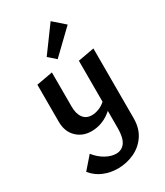

<svg xmlns="http://www.w3.org/2000/svg" viewBox="-241 -806 1021 1190"><g transform="rotate(-30 269.5 -211.0)"><path d="M251 -485 199 -531 331 -711 412 -640ZM476 -432V67Q476 139 442 189Q408 239 353 264Q298 289 237 289Q184 289 136.5 269.5Q89 250 55 208L130 122Q162 162 200.5 183Q239 204 273 204Q314 204 337 172Q360 140 360 71V-52Q293 7 211 7Q147 7 105 -34.5Q63 -76 63 -146V-411L179 -432V-188Q179 -136 200.5 -107Q222 -78 262 -78Q287 -78 313.5 -88.5Q340 -99 360 -118V-411Z"/></g></svg>

Font: Ysabeau Infant
Style: Bold
Weight: 700
Designer: Christian Thalmann (Catharsis Fonts)
Version: Version 0.003